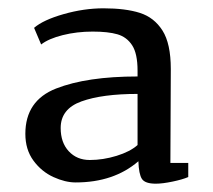

<svg xmlns="http://www.w3.org/2000/svg" viewBox="-20 -798 513 462"><path d="M391 -632 390 -406H433V-372Q419 -366 395 -361Q371 -356 355 -356Q329 -356 321.5 -367.5Q314 -379 313 -410Q254 -359 162 -359Q137 -359 108.5 -372Q80 -385 60.5 -411.5Q41 -438 41 -476Q41 -556 115 -585Q189 -614 311 -614V-628Q311 -669 298 -689Q285 -709 262.5 -715.5Q240 -722 203 -722Q165 -722 131 -713.5Q97 -705 79 -691L62 -731Q84 -750 133 -764Q182 -778 229 -778Q282 -778 316.5 -767Q351 -756 371 -724.5Q391 -693 391 -632ZM126 -490Q126 -455 145.5 -434Q165 -413 196 -413Q228 -413 260.5 -423Q293 -433 311 -449V-572Q226 -572 176 -554Q126 -536 126 -490Z"/></svg>

Font: Martel
Style: Regular
Weight: 400
Designer: Dan Reynolds
Foundry: Dan Reynolds
Version: Version 1.001; ttfautohint (v1.1) -l 5 -r 5 -G 72 -x 0 -D la